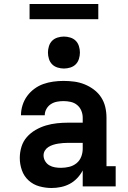

<svg xmlns="http://www.w3.org/2000/svg" viewBox="-20 -933 640 961"><path d="M238 8Q207 8 176.5 -0.5Q146 -9 123 -30Q100 -51 89.5 -81Q79 -111 79 -142Q79 -171 87.5 -198.5Q96 -226 114.5 -247Q133 -268 158 -282.5Q183 -297 210 -305Q237 -313 265 -316Q293 -319 321 -319H394V-344Q394 -362 387 -379Q380 -396 366 -407.5Q352 -419 334 -423Q316 -427 298 -427Q282 -427 265.5 -424Q249 -421 235 -412Q221 -403 212.5 -388Q204 -373 204 -356H85Q85 -382 93 -407Q101 -432 116 -452.5Q131 -473 152 -488.5Q173 -504 197 -512.5Q221 -521 247 -524.5Q273 -528 298 -528Q325 -528 351.5 -524.5Q378 -521 403 -511Q428 -501 450 -484.5Q472 -468 486.5 -445.5Q501 -423 507 -397Q513 -371 513 -344V-101H559V0H394V-80Q383 -59 366.5 -41.5Q350 -24 329.5 -13Q309 -2 285.5 3Q262 8 238 8ZM285 -93Q306 -93 326.5 -98Q347 -103 363 -116Q379 -129 386.5 -148.5Q394 -168 394 -189V-218H321Q308 -218 295.5 -217Q283 -216 270.5 -214Q258 -212 245.5 -208Q233 -204 222 -197Q211 -190 204.5 -179Q198 -168 198 -155Q198 -140 206 -126.5Q214 -113 227 -105.5Q240 -98 255 -95.5Q270 -93 285 -93ZM300 -590Q284 -590 268 -595Q252 -600 241 -611Q230 -622 225 -638Q220 -654 220 -670Q220 -686 225 -702Q230 -718 241 -729Q252 -740 268 -745Q284 -750 300 -750Q316 -750 332 -745Q348 -740 359 -729Q370 -718 375 -702Q380 -686 380 -670Q380 -654 375 -638Q370 -622 359 -611Q348 -600 332 -595Q316 -590 300 -590ZM128 -837V-913H472V-837Z"/></svg>

Font: Iosevka Etoile
Style: Bold
Weight: 700
Designer: Belleve Invis
Foundry: Belleve Invis
Version: Version 28.1.0; ttfautohint (v1.8.4)